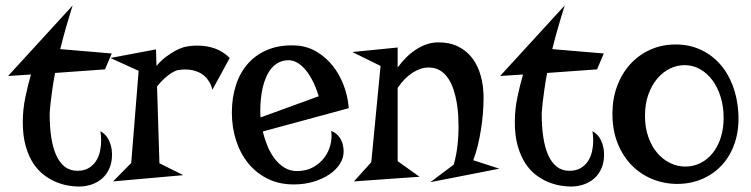

<svg xmlns="http://www.w3.org/2000/svg" viewBox="-20 -664 2771 708"><path d="M64 -213.9Q64 -259.8 73.5 -305.4Q83 -351.1 94.2 -389.2L9.8 -383.8L248 -644Q219.7 -554.7 202.1 -482.9L392.1 -466.8L367.2 -408.2L183.1 -395Q176.3 -359.4 172.6 -331.8Q168.9 -304.2 166.5 -285.2Q164.1 -262.7 163.1 -246.1Q163.1 -197.3 168.9 -158.2Q174.8 -119.1 187.3 -91.6Q199.7 -64 219 -49.1Q238.3 -34.2 265.1 -34.2Q290 -34.2 306.9 -44.2Q323.7 -54.2 334 -70.1Q344.2 -85.9 348.6 -105.7Q353 -125.5 353 -145Q353 -163.1 350.1 -180.2Q371.1 -169.4 382.1 -145.8Q393.1 -122.1 393.1 -94.2Q393.1 -65.4 383.5 -43.5Q374 -21.5 357.4 -6.6Q340.8 8.3 318.4 16.1Q295.9 23.9 270 23.9Q254.4 23.9 233.2 20.5Q211.9 17.1 189 8.1Q166 -1 143.6 -17.6Q121.1 -34.2 103.5 -60.5Q85.9 -86.9 75 -124.8Q64 -162.6 64 -213.9Z M763.2 -333Q758.8 -351.1 750.7 -363.8Q742.7 -376.5 732.7 -385Q722.7 -393.6 711.4 -398.2Q700.2 -402.8 689 -405.3Q662.6 -410.6 632.8 -404.8Q622.6 -401.4 610.8 -394Q600.6 -387.2 587.4 -375.7Q574.2 -364.3 559.1 -345.2L567.9 -62L655.8 -18.1L397 4.9L463.9 -63L491.2 -402.8L387.2 -450.2L555.2 -481.9L557.1 -420.9Q574.2 -441.4 592.3 -454.6Q610.4 -467.8 625 -476.1Q642.1 -485.4 658.2 -490.2Q687.5 -497.1 717.8 -495.6Q730.5 -495.1 744.4 -492.7Q758.3 -490.2 772.7 -485.1Q787.1 -480 800.8 -471.4Q814.5 -462.9 827.1 -450.2Z M949.2 -179.2Q955.6 -151.9 966.3 -125.7Q977.1 -99.6 992.7 -79.1Q1008.3 -58.6 1028.8 -45.9Q1049.3 -33.2 1075.2 -33.2Q1109.4 -33.2 1134.8 -47.4Q1160.2 -61.5 1176.3 -83.3Q1192.4 -105 1198.7 -131.1Q1205.1 -157.2 1201.2 -181.2Q1214.8 -175.8 1223.9 -167Q1232.9 -158.2 1238 -147.7Q1243.2 -137.2 1245.1 -126.2Q1247.1 -115.2 1247.1 -105Q1247.1 -81.5 1233.4 -59.8Q1219.7 -38.1 1195.1 -21.2Q1170.4 -4.4 1136.7 5.9Q1103 16.1 1063 16.1Q1009.3 16.1 967 -4.9Q924.8 -25.9 895.5 -61.8Q866.2 -97.7 850.6 -146Q835 -194.3 835 -249Q835 -304.7 850.6 -351.8Q866.2 -398.9 896.7 -432.1Q927.2 -465.3 971.7 -482.4Q1016.1 -499.5 1074.2 -496.1Q1114.3 -493.2 1147.9 -473.1Q1181.6 -453.1 1206.8 -421.6Q1231.9 -390.1 1247.3 -349.6Q1262.7 -309.1 1266.1 -265.1ZM939.9 -257.8Q939.9 -251 939.9 -244.4Q939.9 -237.8 940.9 -231L1155.3 -309.1Q1144.5 -344.2 1131.1 -369.4Q1117.7 -394.5 1103 -410.6Q1088.4 -426.8 1073.5 -434.3Q1058.6 -441.9 1044.9 -441.9Q1024.4 -441.9 1008.8 -434.1Q993.2 -426.3 981.7 -412.8Q970.2 -399.4 962.2 -381.3Q954.1 -363.3 949.2 -342.8Q944.3 -322.3 942.1 -300.5Q939.9 -278.8 939.9 -257.8Z M1763.2 -303.2Q1763.2 -275.9 1760.7 -245.6Q1758.3 -215.3 1753.4 -185.1Q1748.5 -154.8 1741.5 -126Q1734.4 -97.2 1725.1 -73.2L1821.3 -42L1566.9 7.8L1653.3 -57.1Q1663.6 -94.7 1667.2 -129.4Q1670.9 -164.1 1670.9 -194.8Q1670.9 -213.4 1669.7 -237.1Q1668.5 -260.7 1664.3 -285.2Q1660.2 -309.6 1652.6 -333Q1645 -356.4 1632.8 -374.8Q1620.6 -393.1 1602.8 -404.1Q1585 -415 1560.1 -415Q1531.2 -415 1501.5 -396Q1471.7 -377 1446.3 -339.8V-69.8L1526.9 -12.2L1285.2 4.9L1349.1 -65.9L1383.3 -420.9L1279.3 -472.2L1446.3 -488.8V-415Q1460.4 -434.6 1477.5 -451.7Q1494.6 -468.8 1513.7 -481.2Q1532.7 -493.7 1553.5 -500.7Q1574.2 -507.8 1596.2 -507.8Q1638.7 -507.8 1669.9 -492.2Q1701.2 -476.6 1721.9 -449Q1742.7 -421.4 1752.9 -384Q1763.2 -346.7 1763.2 -303.2Z M1878.4 -213.9Q1878.4 -259.8 1887.9 -305.4Q1897.5 -351.1 1908.7 -389.2L1824.2 -383.8L2062.5 -644Q2034.2 -554.7 2016.6 -482.9L2206.5 -466.8L2181.6 -408.2L1997.6 -395Q1990.7 -359.4 1987.1 -331.8Q1983.4 -304.2 1981 -285.2Q1978.5 -262.7 1977.5 -246.1Q1977.5 -197.3 1983.4 -158.2Q1989.3 -119.1 2001.7 -91.6Q2014.2 -64 2033.4 -49.1Q2052.7 -34.2 2079.6 -34.2Q2104.5 -34.2 2121.3 -44.2Q2138.2 -54.2 2148.4 -70.1Q2158.7 -85.9 2163.1 -105.7Q2167.5 -125.5 2167.5 -145Q2167.5 -163.1 2164.6 -180.2Q2185.5 -169.4 2196.5 -145.8Q2207.5 -122.1 2207.5 -94.2Q2207.5 -65.4 2198 -43.5Q2188.5 -21.5 2171.9 -6.6Q2155.3 8.3 2132.8 16.1Q2110.4 23.9 2084.5 23.9Q2068.8 23.9 2047.6 20.5Q2026.4 17.1 2003.4 8.1Q1980.5 -1 1958 -17.6Q1935.5 -34.2 1918 -60.5Q1900.4 -86.9 1889.4 -124.8Q1878.4 -162.6 1878.4 -213.9Z M2238.3 -245.1Q2238.3 -299.8 2255.6 -346.4Q2272.9 -393.1 2304 -427.2Q2335 -461.4 2377.7 -480.7Q2420.4 -500 2471.2 -500Q2520.5 -500 2561.5 -481.7Q2602.5 -463.4 2632.8 -430.2Q2663.1 -397 2681.2 -350.6Q2699.2 -304.2 2702.6 -248Q2706.1 -188 2690.2 -139.4Q2674.3 -90.8 2643.6 -56.9Q2612.8 -22.9 2570.1 -4.4Q2527.3 14.2 2477.5 14.2Q2429.7 14.2 2386.5 -3.2Q2343.3 -20.5 2310.3 -53.7Q2277.3 -86.9 2257.8 -135Q2238.3 -183.1 2238.3 -245.1ZM2358.4 -236.8Q2358.4 -193.8 2370.6 -159.2Q2382.8 -124.5 2403.3 -100.3Q2423.8 -76.2 2450.7 -63Q2477.5 -49.8 2507.3 -49.8Q2537.1 -49.8 2563 -62.7Q2588.9 -75.7 2607.9 -99.4Q2627 -123 2637.7 -156.2Q2648.4 -189.5 2648.4 -230Q2648.4 -270 2637.7 -305.4Q2627 -340.8 2607.7 -367.2Q2588.4 -393.6 2562 -408.7Q2535.6 -423.8 2504.4 -423.8Q2476.6 -423.8 2450.4 -411.1Q2424.3 -398.4 2403.8 -374.3Q2383.3 -350.1 2370.8 -315.4Q2358.4 -280.8 2358.4 -236.8Z"/></svg>

Font: Risque
Style: Regular
Weight: 400
Designer: Astigmatic (AOETI)
Foundry: Astigmatic (AOETI)
Version: Version 1.000